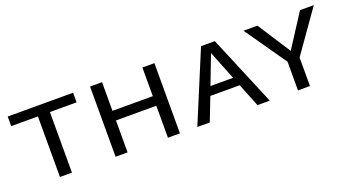

<svg xmlns="http://www.w3.org/2000/svg" viewBox="-43 -836 2169 1203"><g transform="rotate(-20 1041.5 -234.0)"><path d="M460 -404H282V0H202V-404H24V-468H460Z M1002 -468V0H922V-213H653V0H573V-468H653V-277H922V-468Z M1457 -155H1261L1201 0H1118L1313 -468H1405L1601 0H1519ZM1434 -213 1357 -406 1283 -213Z M1869 -190V0H1789V-191L1596 -468H1689L1831 -248L1973 -468H2065Z"/></g></svg>

Font: Ysabeau SC Medium
Style: Regular
Weight: 500
Designer: Christian Thalmann (Catharsis Fonts)
Version: Version 0.003